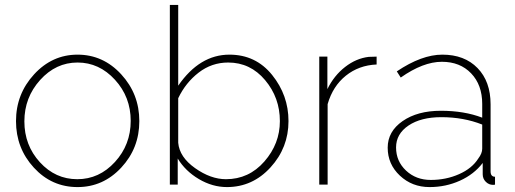

<svg xmlns="http://www.w3.org/2000/svg" viewBox="-20 -750 2091 780"><path d="M295 10Q190 10 117.5 -69Q45 -148 45 -258Q45 -368 118.5 -448Q192 -528 295 -528Q399 -528 472.5 -448Q546 -368 546 -258Q546 -148 472.5 -69Q399 10 295 10ZM143 -425Q79 -354 79 -257Q79 -160 142 -91Q205 -22 294 -22Q383 -22 447 -92Q511 -162 511 -259Q511 -356 447 -426Q383 -496 295 -496Q207 -496 143 -425Z M902 10Q843 10 788 -22.5Q733 -55 702 -106V0H670V-730H704V-402Q791 -528 912 -528Q1019 -528 1085.5 -445.5Q1152 -363 1152 -258Q1152 -150 1079 -70Q1006 10 902 10ZM898 -22Q991 -22 1054 -94Q1117 -166 1117 -258Q1117 -353 1057 -424.5Q997 -496 907 -496Q840 -496 787 -455Q734 -414 704 -351V-170Q709 -112 772.5 -67Q836 -22 898 -22Z M1510 -520V-488Q1438 -485 1385 -442.5Q1332 -400 1311 -327V0H1277V-520H1310V-388Q1337 -443 1382 -478Q1427 -513 1478 -519Q1485 -519 1496 -519.5Q1507 -520 1510 -520Z M1725 10Q1654 10 1604.5 -36.5Q1555 -83 1555 -150Q1555 -216 1615.5 -258Q1676 -300 1771 -300Q1866 -300 1939 -272V-328Q1939 -405 1894 -452Q1849 -499 1775 -499Q1699 -499 1608 -435L1592 -460Q1693 -528 1777 -528Q1867 -528 1920 -473.5Q1973 -419 1973 -326V-54Q1973 -32 1991 -32V0Q1988 1 1983 1Q1966 1 1953.5 -11.5Q1941 -24 1941 -42V-88Q1906 -42 1848.5 -16Q1791 10 1725 10ZM1730 -19Q1792 -19 1845 -42.5Q1898 -66 1923 -106Q1939 -127 1939 -146V-244Q1863 -274 1773 -274Q1690 -274 1639.5 -240Q1589 -206 1589 -151Q1589 -95 1629.5 -57Q1670 -19 1730 -19Z"/></svg>

Font: Raleway
Style: ExtraLight
Weight: 200
Designer: Matt McInerney, Pablo Impallari, Rodrigo Fuenzalida
Foundry: Matt McInerney, Pablo Impallari, Rodrigo Fuenzalida
Version: Version 2.001